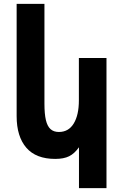

<svg xmlns="http://www.w3.org/2000/svg" viewBox="-20 -810 640 998"><path d="M267 16Q167 16 116.8 -42.2Q66.5 -100.5 66.5 -206.5V-790H211V-271.5Q211 -218 218.5 -186Q226 -154 242.5 -139Q259 -124 286 -124Q336.5 -124 363.2 -168Q390 -212 390 -288.5V-508.5H533.5V168H390.5V-44.5Q367 -11.5 339.2 2.2Q311.5 16 267 16Z"/></svg>

Font: JuliaMono ExtraBold
Style: Regular
Weight: 800
Monospace: yes
Designer: cormullion
Foundry: corm
Version: Version 0.055; ttfautohint (v1.8.4)